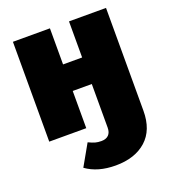

<svg xmlns="http://www.w3.org/2000/svg" viewBox="-138 -636 858 965"><g transform="rotate(-20 291.0 -153.5)"><path d="M540 -534V16Q540 119 479.5 173Q419 227 316 227Q220 227 158 182L222 69Q243 79 257 83Q271 87 290 87Q315 87 328.5 73.5Q342 60 342 34V-199H240V0H42V-534H240V-341H342V-534Z"/></g></svg>

Font: Fira Sans Black
Style: Regular
Weight: 900
Designer: Carrois Corporate & Edenspiekermann AG
Foundry: Carrois Corporate GbR & Edenspiekermann AG
Version: Version 4.203